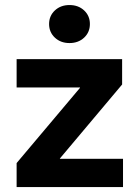

<svg xmlns="http://www.w3.org/2000/svg" viewBox="-20 -754 563 774"><path d="M47 0V-96.7L302.5 -399.9V-401.3H47V-515.6H472.3V-413.4L221.5 -115.2V-113.8H475.9V0ZM260.2 -580.4Q224.6 -580.4 201.3 -602.2Q177.9 -624.1 177.9 -657.2Q177.9 -690.2 201.3 -712Q224.6 -733.7 260.2 -733.7Q295.7 -733.7 319.1 -712Q342.4 -690.2 342.4 -657.2Q342.4 -624.1 319.1 -602.2Q295.7 -580.4 260.2 -580.4Z"/></svg>

Font: Inter Khmer Looped
Style: Regular
Weight: 400
Designer: Rasmus Andersson, Sovichet Tep
Foundry: Anagata Design
Version: Version 1.000